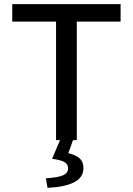

<svg xmlns="http://www.w3.org/2000/svg" viewBox="-20 -675 640 925"><path d="M250 0V-571H39V-655H561V-571H350V0ZM209 230 201 184Q262 180 285 169Q308 158 308 136Q308 117 291.5 106.5Q275 96 231 90L273 -9H335L309 63Q344 71 363 87.5Q382 104 382 135Q382 180 337.5 203Q293 226 209 230Z"/></svg>

Font: Source Code Pro ExtraLight Medium
Style: Regular
Weight: 500
Monospace: yes
Version: Version 1.018;hotconv 1.0.116;makeotfexe 2.5.65601